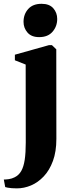

<svg xmlns="http://www.w3.org/2000/svg" viewBox="-66 -770 388 1032"><path d="M25 242.5Q10 242.5 -2.5 241.5Q-15 240.5 -24.2 238.8Q-33.5 237 -38 235.5L-45.5 195Q-34 195 -18.2 192.8Q-2.5 190.5 12.5 183Q35 172 48 149.5Q61 127 66.8 89.2Q72.5 51.5 72.5 -5L72 -423L14 -446V-476L197.5 -527.5H213L236.5 -505L237 -23.5Q237 45 218.5 95.2Q200 145.5 169 178.2Q138 211 100.5 226.8Q63 242.5 25 242.5ZM144 -570.5Q103 -570.5 81.8 -595Q60.5 -619.5 60.5 -652.5Q60.5 -693.5 85.5 -721.5Q110.5 -749.5 157 -749.5H158Q199.5 -749.5 220.5 -725.5Q241.5 -701.5 241.5 -668Q241.5 -628.5 216.5 -599.5Q191.5 -570.5 145 -570.5Z"/></svg>

Font: Merriweather 120pt Black
Style: Regular
Weight: 900
Designer: Eben Sorkin
Foundry: Eben Sorkin
Version: Version 2.100